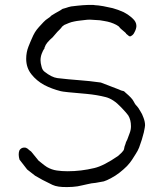

<svg xmlns="http://www.w3.org/2000/svg" viewBox="-20 -738 657 777"><path d="M224 -696Q225 -696 233 -702Q238 -704 247 -706Q258 -710 268 -712Q277 -713 294 -715Q306 -716 316 -717Q322 -717 336 -718Q355 -718 358 -718Q362 -717 378 -716L398 -713Q399 -713 436 -705Q458 -699 480 -689Q501 -678 516 -664Q532 -650 532 -633Q532 -628 530 -621Q528 -614 524 -607Q521 -600 516 -596Q509 -590 505 -591L502 -592L496 -597Q491 -601 491 -601Q490 -604 485 -608Q479 -613 472 -619Q465 -625 464 -627Q461 -632 450.5 -637.5Q440 -643 428 -647Q415 -651 402 -653Q397 -654 384 -656Q360 -658 352 -658Q344 -659 332 -658Q322 -657 306 -655Q288 -653 280 -651Q269 -649 259 -645Q246 -640 240 -637Q238 -636 231 -630Q229 -626 222 -619Q217 -614 212 -609L193 -587Q182 -578 171 -565Q168 -561 167 -559Q165 -557 164 -554Q163 -551 162 -549Q160 -547 160 -543V-541H159Q154 -534 149 -521Q144 -508 144 -494Q144 -483 148 -469Q151 -455 160 -448Q189 -425 212 -422Q253 -417 306 -413Q337 -411 388 -404Q389 -404 461 -376Q465 -374 470 -372Q479 -369 481 -369Q482 -369 488 -363Q514 -341 520 -329Q527 -316 529 -314Q535 -308 540 -301Q544 -294 548 -288Q555 -278 561 -261Q567 -245 567 -231Q567 -225 562 -202Q558 -187 554 -173Q554 -172 543 -141Q538 -128 528 -113Q524 -107 514 -91Q507 -80 494 -66Q480 -52 464 -39.5Q448 -27 431 -18Q411 -7 400 -4Q385 -1 367 2Q351 3 331 8Q322 10 313 12Q304 14 294 16Q274 19 253 19Q213 20 192 10L152 -10L122 -27L90 -52L59 -92Q53 -113 58 -128Q61 -135 69 -139Q77 -142 85 -140Q88 -139 91.5 -136.5Q95 -134 99 -130Q107 -125 110 -120L136 -88Q164 -65 170 -62Q189 -51 210 -48Q230 -45 254 -45Q308 -45 362 -58Q400 -67 458 -107Q462 -110 472 -120Q481 -129 482 -135Q483 -141 484 -145Q486 -150 488 -156Q489 -161 491 -165Q493 -169 495 -173Q495 -173 505 -200Q510 -213 510 -227Q510 -253 499 -271Q493 -280 470 -304Q439 -337 408 -345Q373 -354 331 -358Q235 -366 226 -369Q190 -378 159 -394Q128 -411 107 -437.5Q86 -464 86 -500Q86 -526 95 -549Q110 -586 105 -573.5Q100 -561 107.5 -579Q115 -597 121.5 -607.5Q128 -618 137.5 -628.5Q147 -639 156 -648.5Q165 -658 174 -663.5Q183 -669 188 -675Q202 -684 224 -696Z"/></svg>

Font: ToneOZ-Tsuipita-TC
Style: Tsuipita-TC
Weight: 400
Designer: :Jeffrey Xuan (Chih-Lin Hsuan)  :
Foundry: jeffreyx@gmail.com, cjkFonts.io
Version: Version 0.24071